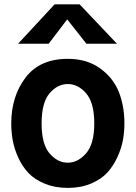

<svg xmlns="http://www.w3.org/2000/svg" viewBox="-20 -871 641 908"><path d="M65.4 -664.1 238.3 -850.6H356.4L533.2 -664.1H388.7L297.9 -779.3L210 -664.1ZM176.8 -287.1Q176.8 -189.5 214.4 -145.5Q252 -101.6 300.8 -101.6Q348.6 -101.6 387.2 -146Q425.8 -190.4 425.8 -287.1Q425.8 -384.8 387.7 -429.2Q349.6 -473.6 300.8 -473.6Q252 -473.6 214.4 -429.7Q176.8 -385.7 176.8 -287.1ZM33.2 -287.1Q33.2 -415 100.6 -503.9Q168 -592.8 300.8 -592.8Q390.6 -592.8 453.1 -547.9Q515.6 -502.9 542 -436Q568.4 -369.1 568.4 -287.1Q568.4 -248 561.5 -209.5Q554.7 -170.9 535.6 -128.9Q516.6 -86.9 487.8 -55.2Q459 -23.4 410.6 -2.9Q362.3 17.6 300.8 17.6Q240.2 17.6 192.4 -2Q144.5 -21.5 115.2 -52.2Q85.9 -83 66.9 -124.5Q47.9 -166 40.5 -205.6Q33.2 -245.1 33.2 -287.1Z"/></svg>

Font: Gothic A1 ExtraBold
Style: Regular
Weight: 800
Designer: HanYang I&C Co.,Ltd.
Foundry: HanYang I&C Co.,Ltd.
Version: Version 2.50